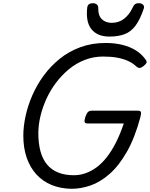

<svg xmlns="http://www.w3.org/2000/svg" viewBox="-20 -1163 938 1202"><path d="M428 19Q359 18 303 -5Q247 -28 207.5 -71.5Q168 -115 147 -176Q126 -237 126 -313Q126 -371 140 -436Q154 -501 182.5 -566.5Q211 -632 254 -690.5Q297 -749 354 -795Q411 -841 483 -867.5Q555 -894 641 -894Q699 -894 747 -882Q795 -870 832 -846.5Q869 -823 893 -788Q901 -777 896.5 -768.5Q892 -760 878 -749Q865 -739 855.5 -737.5Q846 -736 832 -748Q811 -768 781.5 -781.5Q752 -795 713.5 -802Q675 -809 626 -809Q565 -809 511 -788Q457 -767 412 -730Q367 -693 331 -645.5Q295 -598 270.5 -544Q246 -490 233 -435Q220 -380 220 -329Q220 -265 233.5 -215.5Q247 -166 274.5 -133Q302 -100 344 -83Q386 -66 443 -66Q479 -66 514 -78Q549 -90 582.5 -114Q616 -138 647 -177Q678 -216 705 -269Q732 -322 755 -390H528Q513 -390 510 -399Q507 -408 514 -430Q522 -453 530.5 -461.5Q539 -470 554 -470H844Q859 -470 862 -461.5Q865 -453 859 -430Q824 -300 774.5 -213Q725 -126 666.5 -74.5Q608 -23 547 -2Q486 19 428 19ZM664 -934Q591 -934 553.5 -979Q516 -1024 526 -1115Q528 -1130 537 -1136.5Q546 -1143 561 -1143Q576 -1143 585.5 -1135.5Q595 -1128 595 -1115Q594 -1065 618 -1042.5Q642 -1020 679 -1020Q725 -1020 758 -1046.5Q791 -1073 809 -1113Q817 -1131 826 -1137Q835 -1143 849 -1143Q866 -1143 875.5 -1133.5Q885 -1124 880 -1109Q857 -1041 828.5 -1002.5Q800 -964 760 -949Q720 -934 664 -934Z"/></svg>

Font: Playwrite HR
Style: Regular
Weight: 400
Designer: Veronika Burian, José Scaglione
Foundry: TypeTogether
Version: Version 1.002